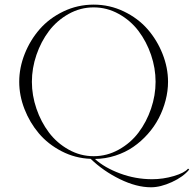

<svg xmlns="http://www.w3.org/2000/svg" viewBox="-20 -669 822 814"><path d="M782.2 49.8Q757.3 80.6 709 102.8Q660.6 125 620.1 125Q558.6 125 488.3 90.6Q418 56.2 364.3 4.4Q298.8 2 241.2 -27.8Q183.6 -57.6 144.8 -103.5Q106 -149.4 83.7 -206.8Q61.5 -264.2 61.5 -322.3Q61.5 -381.8 84.7 -440.4Q107.9 -499 148.4 -545.4Q189 -591.8 249 -620.6Q309.1 -649.4 377 -649.4Q444.8 -649.4 504.9 -620.6Q564.9 -591.8 605.5 -545.4Q646 -499 669.2 -440.4Q692.4 -381.8 692.4 -322.3Q692.4 -283.2 682.1 -243.7Q671.9 -204.1 653.1 -168Q634.3 -131.8 606.4 -100.6Q578.6 -69.3 544.9 -46.1Q511.2 -22.9 469.2 -9.3Q427.2 4.4 382.3 4.9Q423.3 42 489 66.4Q554.7 90.8 625 90.8Q671.4 90.8 716.8 77.4Q762.2 64 777.3 45.9ZM377 -6.8Q433.6 -6.8 483.6 -34.7Q533.7 -62.5 567.4 -107.2Q601.1 -151.9 620.4 -208.3Q639.6 -264.6 639.6 -322.3Q639.6 -379.9 620.4 -436.3Q601.1 -492.7 567.4 -537.4Q533.7 -582 483.6 -609.9Q433.6 -637.7 377 -637.7Q320.8 -637.7 271 -609.9Q221.2 -582 187.5 -537.4Q153.8 -492.7 134.5 -436.3Q115.2 -379.9 115.2 -322.3Q115.2 -264.6 134.5 -208.3Q153.8 -151.9 187.5 -107.2Q221.2 -62.5 271 -34.7Q320.8 -6.8 377 -6.8Z"/></svg>

Font: Elaris
Style: Regular
Weight: 500
Version: Version 1.0